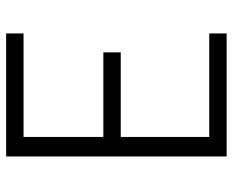

<svg xmlns="http://www.w3.org/2000/svg" viewBox="-88 -688 775 640"><g transform="rotate(-90 300.0 -367.5)"><path d="M99 0V-735H509V-677H164V-411H446V-353H164V-58H509V0Z"/></g></svg>

Font: Iosevka Curly Light Extended
Style: Regular
Weight: 300
Width: 7
Monospace: yes
Designer: Belleve Invis
Foundry: Belleve Invis
Version: Version 11.1.0; ttfautohint (v1.8.3)